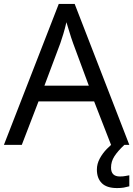

<svg xmlns="http://www.w3.org/2000/svg" viewBox="-20 -737 679 977"><path d="M545 0 459 -221H176L91 0H0L279 -717H360L638 0ZM352 -517Q349 -525 342 -546Q335 -567 328.5 -589.5Q322 -612 318 -624Q311 -593 302 -563.5Q293 -534 287 -517L206 -301H432ZM545 116Q545 161 590 161Q607 161 618.5 158.5Q630 156 638 155V211Q624 215 610 217.5Q596 220 576 220Q523 220 498 195Q473 170 473 126Q473 97 487.5 70Q502 43 523.5 21Q545 -1 565 -15L613 0Q579 32 562 58.5Q545 85 545 116Z"/></svg>

Font: Noto Sans Kharoshthi
Style: Regular
Weight: 400
Designer: Monotype Design Team
Foundry: Monotype Imaging Inc.
Version: Version 2.004; ttfautohint (v1.8.4.7-5d5b)